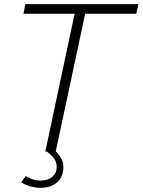

<svg xmlns="http://www.w3.org/2000/svg" viewBox="-20 -730 686 924"><path d="M339 -664H93L102 -710H646L636 -664H390L248 0H198ZM175 174Q153 174 128 167.5Q103 161 82 147L104 117Q121 127 137 133Q153 139 175 139Q211 139 232 120.5Q253 102 253 73Q253 51 241 34Q229 17 206 0L233 -15Q256 4 270.5 25Q285 46 285 74Q285 106 271 128.5Q257 151 232 162.5Q207 174 175 174Z"/></svg>

Font: Raleway Thin Light
Style: Italic
Weight: 300
Italic angle: -12°
Version: Version 4.026